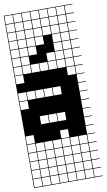

<svg xmlns="http://www.w3.org/2000/svg" viewBox="-113 -859 655 1180"><g transform="rotate(-10 214.5 -269.5)"><path d="M325 -803.6V-753.6H375V-803.6ZM325 -700H375V-750H325ZM271.4 -700H321.4V-750H271.4ZM217.9 -700H267.9V-750H217.9ZM164.3 -700H214.3V-750H164.3ZM110.7 -700H160.7V-750H110.7ZM57.1 -700H107.1V-750H57.1ZM3.6 -700H53.6V-750H3.6ZM325 -646.4H375V-696.4H325ZM271.4 -646.4H321.4V-696.4H271.4ZM217.9 -646.4H267.9V-696.4H217.9ZM164.3 -646.4H214.3V-696.4H164.3ZM110.7 -646.4H160.7V-696.4H110.7ZM57.1 -646.4H107.1V-696.4H57.1ZM3.6 -646.4H53.6V-696.4H3.6ZM3.6 -592.9H53.6V-642.9H3.6ZM325 -592.9H375V-642.9H325ZM271.4 -592.9H321.4V-642.9H271.4ZM217.9 -592.9H267.9V-642.9H217.9ZM164.3 -592.9H214.3V-642.9H164.3ZM110.7 -592.9H160.7V-642.9H110.7ZM57.1 -592.9H107.1V-642.9H57.1ZM164.3 -539.3H214.3V-589.3H164.3ZM3.6 -539.3H53.6V-589.3H3.6ZM325 -539.3H375V-589.3H325ZM271.4 -539.3H321.4V-589.3H271.4ZM217.9 -539.3H267.9V-589.3H217.9ZM57.1 -539.3H107.1V-589.3H57.1ZM110.7 -539.3H160.7V-589.3H110.7ZM3.6 -485.7H53.6V-535.7H3.6ZM57.1 -485.7H107.1V-535.7H57.1ZM325 -485.7H375V-535.7H325ZM271.4 -485.7H321.4V-535.7H271.4ZM217.9 -485.7H267.9V-535.7H217.9ZM164.3 -485.7H214.3V-535.7H164.3ZM110.7 -485.7H160.7V-535.7H110.7ZM3.6 -432.1H53.6V-482.1H3.6ZM57.1 -432.1H107.1V-482.1H57.1ZM325 -432.1H375V-482.1H325ZM110.7 -432.1H160.7V-482.1H110.7ZM271.4 -432.1H321.4V-482.1H271.4ZM217.9 -432.1H267.9V-482.1H217.9ZM164.3 -432.1H214.3V-482.1H164.3ZM325 -378.6H375V-428.6H325ZM3.6 -378.6H53.6V-428.6H3.6ZM57.1 -271.4H107.1V-321.4H57.1ZM217.9 -271.4H267.9V-321.4H217.9ZM164.3 -271.4H214.3V-321.4H164.3ZM3.6 -271.4H53.6V-321.4H3.6ZM110.7 -271.4H160.7V-321.4H110.7ZM3.6 -217.9H53.6V-267.9H3.6ZM110.7 -110.7H160.7V-160.7H110.7ZM217.9 -110.7H267.9V-160.7H217.9ZM164.3 -110.7H214.3V-160.7H164.3ZM217.9 -3.6H267.9V-53.6H217.9ZM3.6 -3.6H53.6V-53.6H3.6ZM3.6 50H53.6V0H3.6ZM325 50H375V0H325ZM164.3 50H214.3V0H164.3ZM217.9 50H267.9V0H217.9ZM57.1 50H107.1V0H57.1ZM271.4 50H321.4V0H271.4ZM110.7 50H160.7V0H110.7ZM164.3 103.6H214.3V53.6H164.3ZM271.4 103.6H321.4V53.6H271.4ZM110.7 103.6H160.7V53.6H110.7ZM57.1 103.6H107.1V53.6H57.1ZM217.9 103.6H267.9V53.6H217.9ZM325 103.6H375V53.6H325ZM3.6 103.6H53.6V53.6H3.6ZM271.4 157.1H321.4V107.1H271.4ZM57.1 157.1H107.1V107.1H57.1ZM325 157.1H375V107.1H325ZM110.7 157.1H160.7V107.1H110.7ZM217.9 157.1H267.9V107.1H217.9ZM164.3 157.1H214.3V107.1H164.3ZM3.6 157.1H53.6V107.1H3.6ZM271.4 210.7H321.4V160.7H271.4ZM325 210.7H375V160.7H325ZM3.6 210.7H53.6V160.7H3.6ZM217.9 210.7H267.9V160.7H217.9ZM164.3 210.7H214.3V160.7H164.3ZM57.1 210.7H107.1V160.7H57.1ZM110.7 210.7H160.7V160.7H110.7ZM325 264.3H375V214.3H325ZM271.4 264.3H321.4V214.3H271.4ZM110.7 264.3H160.7V214.3H110.7ZM3.6 264.3H53.6V214.3H3.6ZM57.1 264.3H107.1V214.3H57.1ZM217.9 264.3H267.9V214.3H217.9ZM164.3 264.3H214.3V214.3H164.3ZM271.4 -803.6V-753.6H321.4V-803.6ZM217.9 -803.6V-753.6H267.9V-803.6ZM164.3 -803.6V-753.6H214.3V-803.6ZM110.7 -803.6V-753.6H160.7V-803.6ZM57.1 -803.6V-753.6H107.1V-803.6ZM3.6 -803.6V-753.6H53.6V-803.6ZM428.6 -803.6H378.6V-753.6H428.6V-750H378.6V-700H428.6V-696.4H378.6V-646.4H428.6V-642.9H378.6V-592.9H428.6V-589.3H378.6V-539.3H428.6V-535.7H378.6V-485.7H428.6V-482.1H378.6V-432.1H428.6V-428.6H378.6V-378.6H428.6V-375H378.6V-325H428.6V-321.4H378.6V-271.4H428.6V-267.9H378.6V-217.9H428.6V-214.3H378.6V-164.3H428.6V-160.7H378.6V-110.7H428.6V-107.1H378.6V-57.1H428.6V-53.6H378.6V-3.6H428.6V0H378.6V50H428.6V53.6H378.6V103.6H428.6V107.1H378.6V157.1H428.6V160.7H378.6V210.7H428.6V214.3H378.6V264.3H428.6V267.9H0V-807.1H428.6ZM214.3 -592.9V-539.3H160.7V-592.9ZM267.9 -646.4V-592.9H214.3V-646.4ZM214.3 -539.3V-485.7H160.7V-539.3ZM267.9 -592.9V-539.3H214.3V-592.9ZM107.1 -539.3H160.7V-485.7H107.1Z"/></g></svg>

Font: Jersey 10 Charted
Style: Regular
Weight: 400
Designer: Sarah Cadigan-Fried
Version: Version 1.000; ttfautohint (v1.8.4.7-5d5b)